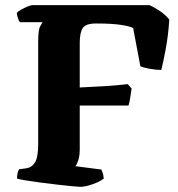

<svg xmlns="http://www.w3.org/2000/svg" viewBox="-20 -724 691 744"><path d="M291 0Q284 0 259.5 -2.5Q235 -5 202.5 -8.5Q170 -12 137.5 -16.5Q105 -21 79.5 -25Q54 -29 46 -32Q46 -55 54 -68L83 -72Q103 -75 115.5 -94.5Q128 -114 128 -169V-563Q128 -610 136.5 -623.5Q145 -637 145 -638H57Q53 -643 49.5 -653.5Q46 -664 45 -674Q50 -680 62.5 -687Q75 -694 87.5 -699Q100 -704 106 -704H559Q578 -696 600 -681Q622 -666 636 -648Q632 -586 622 -533Q612 -480 605 -453Q584 -453 560 -457.5Q536 -462 524 -467L496 -615Q488 -621 452.5 -627Q417 -633 352 -633Q312 -633 300.5 -615Q289 -597 289 -558V-385Q352 -388 392 -390.5Q432 -393 475 -398L490 -381Q487 -359 484 -341.5Q481 -324 478 -315H289V-145Q289 -121 283.5 -103.5Q278 -86 272 -80L373 -67Q375 -62 378 -53.5Q381 -45 382 -32Q367 -20 338.5 -10Q310 0 291 0Z"/></svg>

Font: Texturina ExtraBold
Style: Regular
Weight: 800
Designer: Guillermo Torres Carreño
Foundry: Omnibus-Type
Version: Version 1.002; ttfautohint (v1.8.3)